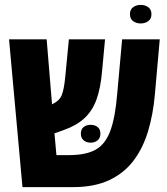

<svg xmlns="http://www.w3.org/2000/svg" viewBox="-20 -766 684 786"><path d="M72 0 17 -605H171L193 -339Q223 -353 232.5 -376Q242 -399 247 -450L262 -605H410L398 -476Q392 -405 375 -358.5Q358 -312 325.5 -282Q293 -252 242 -234L203 -220L211 -131H263Q331 -131 371 -153Q411 -175 431.5 -230Q452 -285 460 -384L480 -605H634L614 -379Q607 -299 586.5 -230Q566 -161 527.5 -109.5Q489 -58 428 -29Q367 0 279 0ZM311 -219Q311 -237 322.5 -246Q334 -255 351 -255Q368 -255 379.5 -246Q391 -237 391 -219Q391 -201 379.5 -191.5Q368 -182 351 -182Q334 -182 322.5 -191.5Q311 -201 311 -219ZM556 -670Q538 -670 525 -679.5Q512 -689 512 -708Q512 -727 525 -736.5Q538 -746 556 -746Q574 -746 587 -736.5Q600 -727 600 -708Q600 -689 587 -679.5Q574 -670 556 -670Z"/></svg>

Font: Noto Sans Hebrew Condensed ExtraBold
Style: Regular
Weight: 800
Width: 3
Designer: Monotype Design Team
Foundry: Monotype Imaging Inc.
Version: Version 2.004; ttfautohint (v1.8.4.7-5d5b)